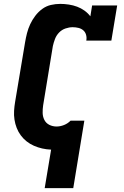

<svg xmlns="http://www.w3.org/2000/svg" viewBox="-20 -763 640 988"><path d="M210 205 243 7Q219 6 197 1Q175 -4 154.5 -13Q134 -22 117 -35.5Q100 -49 87 -66.5Q74 -84 66 -104.5Q58 -125 54.5 -147.5Q51 -170 52.5 -193.5Q54 -217 58 -240L109 -545Q113 -569 119 -592.5Q125 -616 135.5 -638.5Q146 -661 161.5 -681.5Q177 -702 197.5 -717Q218 -732 242 -737.5Q266 -743 290 -743Q312 -743 334.5 -739.5Q357 -736 377 -728.5Q397 -721 414.5 -708.5Q432 -696 445 -679L454 -735H583L553 -554H424Q427 -569 423 -583.5Q419 -598 408.5 -607Q398 -616 383.5 -619.5Q369 -623 354 -623Q336 -623 317 -616.5Q298 -610 284 -595.5Q270 -581 263 -562.5Q256 -544 252 -526L202 -221Q199 -201 199.5 -181.5Q200 -162 208.5 -145.5Q217 -129 234 -120.5Q251 -112 271 -112Q290 -112 309 -119.5Q328 -127 342 -141L343 -142H414L357 205Z"/></svg>

Font: Iosevka Curly Slab HvEx
Style: Italic
Weight: 900
Width: 7
Italic angle: -9°
Monospace: yes
Designer: Belleve Invis
Foundry: Belleve Invis
Version: Version 11.1.0; ttfautohint (v1.8.3)